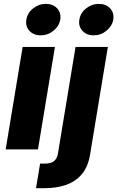

<svg xmlns="http://www.w3.org/2000/svg" viewBox="-20 -786 617 1010"><path d="M9.8 0 99.1 -539.1H269L179.7 0ZM193.8 -600.1Q156.7 -600.1 134.8 -624Q112.8 -647.9 118.7 -682.6Q124 -717.8 154.1 -741.7Q184.1 -765.6 221.2 -765.6Q258.8 -765.6 280.8 -741.7Q302.7 -717.8 296.9 -682.6Q291 -648.4 261.2 -624.3Q231.4 -600.1 193.8 -600.1ZM377.4 -539.1H547.4L454.1 25.4Q443.8 89.8 411.4 129.2Q378.9 168.5 328.1 186.3Q277.3 204.1 210.9 204.1H169.4L190.9 74.7H214.4Q248.5 74.7 264.6 61.3Q280.8 47.9 285.2 19ZM472.7 -600.1Q435.5 -600.1 413.6 -624Q391.6 -647.9 397.5 -682.6Q402.8 -717.8 432.9 -741.7Q462.9 -765.6 500 -765.6Q537.6 -765.6 559.6 -741.7Q581.5 -717.8 575.7 -682.6Q569.8 -648.4 540 -624.3Q510.3 -600.1 472.7 -600.1Z"/></svg>

Font: Inter 18pt ExtraBold
Style: Italic
Weight: 800
Italic angle: -9.3988°
Designer: Rasmus Andersson
Foundry: rsms
Version: Version 4.001;git-66647c0bb